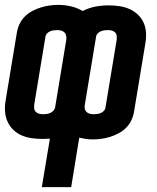

<svg xmlns="http://www.w3.org/2000/svg" viewBox="-21 -560 641 785"><path d="M150 205 183 7Q175 7 167.5 7.5Q160 8 153 8Q131 8 109 5Q87 2 67.5 -6.5Q48 -15 33 -29.5Q18 -44 9.5 -63.5Q1 -83 -0.5 -105Q-2 -127 2 -149L48 -427Q51 -445 59 -462Q67 -479 80.5 -492.5Q94 -506 111 -515Q128 -524 146 -529.5Q164 -535 181.5 -537.5Q199 -540 217 -540Q244 -540 269.5 -534Q295 -528 317 -515Q342 -528 369 -533Q396 -538 422 -538Q444 -538 466 -535Q488 -532 507.5 -523.5Q527 -515 542.5 -500.5Q558 -486 566.5 -466.5Q575 -447 576 -425Q577 -403 573 -381L527 -103Q524 -85 516 -68Q508 -51 494.5 -37.5Q481 -24 464 -15Q447 -6 429.5 -0.5Q412 5 394 7.5Q376 10 358 10Q344 10 330.5 8Q317 6 303 3L270 205ZM155 -93Q162 -93 169.5 -94Q177 -95 184 -98Q191 -101 196.5 -106.5Q202 -112 204 -119L250 -397Q251 -406 249.5 -414Q248 -422 242.5 -427.5Q237 -433 229 -435Q221 -437 213 -437Q206 -437 198.5 -436Q191 -435 184 -432Q177 -429 171.5 -423.5Q166 -418 165 -411L119 -133Q118 -124 119 -116Q120 -108 125.5 -102.5Q131 -97 139 -95Q147 -93 155 -93ZM362 -93Q369 -93 376.5 -94Q384 -95 391 -98Q398 -101 403.5 -106.5Q409 -112 410 -119L456 -397Q457 -406 456 -414Q455 -422 449.5 -427.5Q444 -433 436.5 -435Q429 -437 420 -437Q413 -437 405.5 -436Q398 -435 391 -432Q384 -429 378.5 -423.5Q373 -418 372 -411L326 -133Q324 -124 325.5 -116Q327 -108 332.5 -102.5Q338 -97 346 -95Q354 -93 362 -93Z"/></svg>

Font: Iosevka Curly Extended Oblique
Style: Bold
Weight: 700
Width: 7
Italic angle: -9°
Monospace: yes
Designer: Belleve Invis
Foundry: Belleve Invis
Version: Version 11.1.0; ttfautohint (v1.8.3)